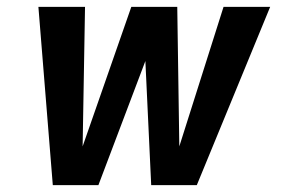

<svg xmlns="http://www.w3.org/2000/svg" viewBox="-20 -540 840 560"><path d="M267 0H134L92 -520H228L221 -113L363 -520H497L503 -113L632 -520H768L554 0H421L404 -362Z"/></svg>

Font: Iosevka Aile Extrabold Oblique
Style: Regular
Weight: 800
Italic angle: -9°
Designer: Belleve Invis
Foundry: Belleve Invis
Version: Version 31.1.0; ttfautohint (v1.8.4)